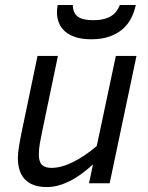

<svg xmlns="http://www.w3.org/2000/svg" viewBox="-20 -737 597 772"><path d="M212.9 -512.2 149.9 -210Q144 -182.1 140.1 -159.4Q136.2 -136.7 136.2 -116.2Q136.2 -86.9 148.4 -74.5Q160.6 -62 187 -62Q226.1 -62 273.2 -85.2Q320.3 -108.4 369.1 -149.9L445.8 -512.2H528.8L420.9 0H337.9L354 -76.2Q332 -56.2 309.6 -39.3Q287.1 -22.5 263.7 -10.5Q240.2 1.5 216.6 8.3Q192.9 15.1 168.9 15.1Q136.2 15.1 114 6.3Q91.8 -2.4 77.9 -18.3Q64 -34.2 57.9 -55.7Q51.8 -77.1 51.8 -102.1Q51.8 -120.1 56.2 -147.5Q60.5 -174.8 67.9 -210L130.9 -512.2ZM525.9 -716.8Q520 -688.5 507.1 -663.3Q494.1 -638.2 472.7 -619.6Q451.2 -601.1 420.2 -590.1Q389.2 -579.1 346.7 -579.1Q310.1 -579.1 283.9 -587.6Q257.8 -596.2 241.2 -610.8Q224.6 -625.5 216.8 -645.3Q209 -665 209 -687Q209 -702.1 211.9 -716.8H272.9Q272.9 -686 292 -670.9Q311 -655.8 354 -655.8Q377.4 -655.8 395.3 -659.9Q413.1 -664.1 426 -671.9Q439 -679.7 447.5 -690.9Q456.1 -702.1 461.9 -716.8Z"/></svg>

Font: Clear Sans
Style: Italic
Weight: 400
Italic angle: -12°
Foundry: Intel Corporation
Version: Version 1.00